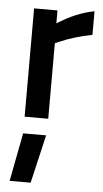

<svg xmlns="http://www.w3.org/2000/svg" viewBox="-56 -547 474 883"><g transform="rotate(5 180.5 -105.5)"><path d="M66 77H172L120 300H23ZM66 0V-500H174V-440Q259 -495 344 -511V-402Q258 -385 197 -358L175 -349V0Z"/></g></svg>

Font: Titillium Web[RUS by Daymarius]
Style: Regular
Weight: 600
Designer: Cyrillization by Daymarius
Foundry: Cyrillization by Daymarius
Version: Version 1.002 September 11, 2018